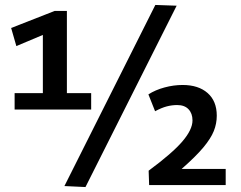

<svg xmlns="http://www.w3.org/2000/svg" viewBox="-20 -747 973 775"><path d="M39 -305V-371H153V-606L46 -561L25 -634L201 -703H250V-371H348V-305ZM325 8 240 4 607 -727 693 -724ZM582 0 580 -58Q676 -129 716.5 -176.5Q757 -224 757 -261Q757 -289 741 -306Q725 -323 695 -323Q674 -323 653 -317.5Q632 -312 606 -298L579 -366Q607 -384 644 -394Q681 -404 717 -404Q781 -404 818 -371.5Q855 -339 855 -280Q855 -248 843 -218Q831 -188 800.5 -151.5Q770 -115 713 -65H891V0Z"/></svg>

Font: Georama SemiBold
Style: Regular
Weight: 600
Designer: Jean-Baptiste Levee
Foundry: Production Type
Version: Version 1.000